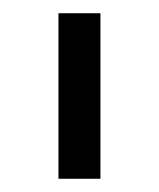

<svg xmlns="http://www.w3.org/2000/svg" viewBox="-20 -695 240 290"><path d="M68.3 -425V-675H131.7V-425Z"/></svg>

Font: Funnel Sans Light
Style: Regular
Weight: 300
Designer: NORD ID, Kristian Moeller
Foundry: Dicotype
Version: Version 1.000